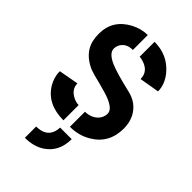

<svg xmlns="http://www.w3.org/2000/svg" viewBox="-223 -619 880 880"><g transform="rotate(45 216.5 -179.5)"><path d="M122.1 186.5V113.3Q184.6 113.3 199.2 65.4Q203.1 52.7 203.1 39.1H278.3Q278.3 120.1 218.8 160.2Q179.7 186.5 122.1 186.5ZM19.5 -142.6 116.2 -160.2Q116.2 -122.1 156.2 -102.5Q173.8 -93.8 190.4 -93.8V4.9Q86.9 4.9 41 -68.4Q19.5 -103.5 19.5 -142.6ZM24.4 -390.6Q24.4 -480.5 107.4 -524.4Q147.5 -544.9 187.5 -544.9V-448.2Q140.6 -448.2 125 -411.1Q121.1 -400.4 121.1 -390.6Q121.1 -361.3 171.9 -338.9Q214.8 -321.3 302.7 -300.8Q370.1 -287.1 398.4 -231.4Q413.1 -201.2 413.1 -165Q413.1 -68.4 335 -22.5Q290 4.9 232.4 4.9V-92.8Q271.5 -92.8 296.9 -119.1Q312.5 -137.7 312.5 -160.2Q312.5 -194.3 236.3 -217.8Q220.7 -222.7 187.5 -231.4Q137.7 -243.2 117.2 -251Q44.9 -283.2 29.3 -345.7Q24.4 -366.2 24.4 -390.6ZM231.4 -448.2V-544.9Q317.4 -544.9 370.1 -481.4Q403.3 -440.4 403.3 -395.5L306.6 -378.9Q306.6 -428.7 252.9 -444.3Q241.2 -448.2 231.4 -448.2Z"/></g></svg>

Font: Post No Bills Colombo
Style: Bold
Weight: 700
Designer: Kosala Senevirathne, Siva Puranthara, Lasantha Premarathna, Tharique Azeez
Foundry: Mooniak
Version: Version 1.220 ; ttfautohint (v1.6)